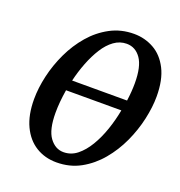

<svg xmlns="http://www.w3.org/2000/svg" viewBox="-132 -837 897 959"><g transform="rotate(20 316.0 -357.0)"><path d="M272 11Q211 11 163 -18.5Q115 -48 87.5 -106Q60 -164 60 -248Q60 -307 75 -372.5Q90 -438 119.5 -500.5Q149 -563 192.5 -613.5Q236 -664 293 -694.5Q350 -725 419 -725Q476 -725 524.5 -698Q573 -671 602 -614Q631 -557 631 -469Q631 -413 616.5 -347.5Q602 -282 573 -219Q544 -156 500.5 -104Q457 -52 400 -20.5Q343 11 272 11ZM401 -666Q365 -666 334.5 -644Q304 -622 280 -584Q256 -546 237.5 -498.5Q219 -451 207 -400H499Q506 -451 506 -494Q506 -583 477 -624.5Q448 -666 401 -666ZM288 -49Q328 -49 360 -74.5Q392 -100 417.5 -142.5Q443 -185 461 -237.5Q479 -290 489 -344H195Q184 -277 184 -221Q184 -131 214 -90Q244 -49 288 -49Z"/></g></svg>

Font: Noto Serif ExtraCondensed SemiBold
Style: Italic
Weight: 600
Width: 2
Italic angle: -12°
Designer: Monotype Design Team
Foundry: Monotype Imaging Inc.
Version: Version 2.013